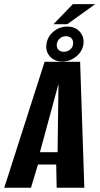

<svg xmlns="http://www.w3.org/2000/svg" viewBox="-51 -881 467 901"><path d="M-31 0 158.4 -591H325L344.7 0H215L212.7 -108.9H127.3L94.3 0ZM136.4 -166.8H219.2L223.5 -487.6ZM242.1 -592.1Q204.7 -592.1 183.4 -616Q162.2 -639.9 166.9 -673.4Q171.5 -708.5 199.5 -732.4Q227.4 -756.3 264.9 -756.3Q301.9 -756.3 323.5 -732.1Q345.1 -707.8 340.5 -673.4Q335.8 -639.9 306.7 -616Q277.6 -592.1 242.1 -592.1ZM248.5 -638Q265.4 -638 277.8 -648.1Q290.2 -658.2 291.8 -673.4Q294.1 -690.5 284.7 -700.8Q275.3 -711 258.5 -711Q241.6 -711 229.7 -700.8Q217.8 -690.5 215.5 -673.4Q213.9 -658.2 222.8 -648.1Q231.7 -638 248.5 -638ZM199.8 -767.4 290.8 -861.5H395.7L264.7 -767.4Z"/></svg>

Font: Alumni Sans SC Thin
Style: Italic
Weight: 100
Italic angle: -8°
Designer: Robert E. Leuschke
Foundry: Robert E. Leuschke
Version: Version 1.016